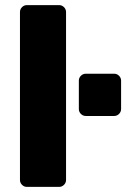

<svg xmlns="http://www.w3.org/2000/svg" viewBox="-20 -730 493 750"><path d="M211 0H85Q74 0 66 -8Q58 -16 58 -27V-683Q58 -694 66 -702Q74 -710 85 -710H211Q222 -710 230 -702Q238 -694 238 -683V-27Q238 -16 230 -8Q222 0 211 0ZM426 -277H315Q304 -277 296 -285Q288 -293 288 -304V-415Q288 -426 296 -434Q304 -442 315 -442H426Q437 -442 445 -434Q453 -426 453 -415V-304Q453 -293 445 -285Q437 -277 426 -277Z"/></svg>

Font: Rubik
Style: Regular
Weight: 700
Designer: Hubert & Fischer
Foundry: Hubert & Fischer
Version: Version 1.100